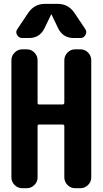

<svg xmlns="http://www.w3.org/2000/svg" viewBox="-20 -990 540 1010"><path d="M371.1 -922.9 428.7 -836.9Q438.5 -822.3 429.7 -806.2Q420.9 -790 403.3 -790H367.2Q311.5 -790 286.1 -840.8L251 -914.1Q251 -915 250 -915Q249 -915 249 -914.1L213.9 -840.8Q188.5 -790 132.8 -790H96.7Q79.1 -790 69.8 -806.2Q60.5 -822.3 71.3 -836.9L128.9 -922.9Q161.1 -969.7 216.8 -969.7H283.2Q338.9 -969.7 371.1 -922.9ZM403.3 -730.5Q426.8 -730.5 443.4 -713.4Q460 -696.3 460 -672.9V-56.6Q460 -33.2 442.9 -16.6Q425.8 0 403.3 0H375Q351.6 0 335 -17.1Q318.4 -34.2 318.4 -56.6V-326.2Q318.4 -335 308.6 -335H185.5Q177.7 -335 177.7 -326.2V-56.6Q177.7 -33.2 160.6 -16.6Q143.6 0 121.1 0H96.7Q73.2 0 56.6 -17.1Q40 -34.2 40 -56.6V-672.9Q40 -696.3 57.1 -713.4Q74.2 -730.5 96.7 -730.5H121.1Q144.5 -730.5 161.1 -713.4Q177.7 -696.3 177.7 -672.9V-449.2Q177.7 -440.4 185.5 -440.4H308.6Q317.4 -440.4 318.4 -449.2V-672.9Q318.4 -696.3 335 -713.4Q351.6 -730.5 375 -730.5Z"/></svg>

Font: Rounded Mgen+ 1mn bold
Style: Bold
Weight: 700
Designer: [Source Han Sans]
Ryoko NISHIZUKA  (kana & ideographs); Paul D. Hunt (Latin, Greek & Cyrillic); Wenlong ZHANG  (bopomofo
Version: Version 1.059.20150602